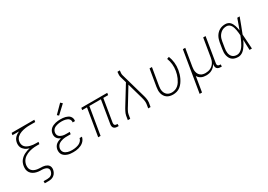

<svg xmlns="http://www.w3.org/2000/svg" viewBox="12 -1777 4177 2995"><g transform="rotate(-30 2100.0 -280.0)"><path d="M216 205V167H287Q305 167 323 162.5Q341 158 356 146.5Q371 135 380 118Q389 101 392 83Q395 67 390 52Q385 37 373.5 27Q362 17 347 11.5Q332 6 316.5 3Q301 0 284.5 0Q268 0 252 -0.5Q236 -1 220 -3Q204 -5 188.5 -9Q173 -13 158.5 -18.5Q144 -24 131 -32Q118 -40 106.5 -50Q95 -60 86.5 -72.5Q78 -85 72 -99.5Q66 -114 63.5 -129.5Q61 -145 62 -161.5Q63 -178 65 -194Q69 -219 78.5 -243Q88 -267 104.5 -287.5Q121 -308 142 -324.5Q163 -341 186.5 -353Q210 -365 234 -373Q258 -381 283 -386Q263 -392 244.5 -400Q226 -408 210 -420Q194 -432 181 -447.5Q168 -463 161 -481.5Q154 -500 152.5 -521.5Q151 -543 155 -564Q159 -586 168.5 -607Q178 -628 194.5 -645Q211 -662 231 -675Q251 -688 272 -697H154L161 -735H570L564 -697H467Q447 -697 427 -696Q407 -695 387 -692Q367 -689 347 -684.5Q327 -680 307.5 -673Q288 -666 269.5 -655.5Q251 -645 235 -630.5Q219 -616 209.5 -597Q200 -578 197 -558Q193 -532 199 -506.5Q205 -481 221.5 -462.5Q238 -444 261 -433Q284 -422 309 -415.5Q334 -409 360 -406.5Q386 -404 413 -404H454L448 -366H407Q384 -366 361 -364.5Q338 -363 315 -359Q292 -355 269 -348.5Q246 -342 224 -332Q202 -322 182 -308Q162 -294 146 -275Q130 -256 120.5 -234Q111 -212 107 -189Q104 -166 106.5 -143Q109 -120 120.5 -101.5Q132 -83 150 -70.5Q168 -58 189.5 -51Q211 -44 234 -41.5Q257 -39 280 -38H281Q300 -38 320 -36.5Q340 -35 358 -29.5Q376 -24 392.5 -14.5Q409 -5 420 10Q431 25 434.5 44.5Q438 64 435 83Q431 109 418.5 133Q406 157 385 174Q364 191 338 198Q312 205 287 205Z M847 8Q821 8 795.5 5.5Q770 3 746.5 -5Q723 -13 702 -26Q681 -39 667 -58.5Q653 -78 648.5 -103Q644 -128 648 -154Q652 -177 664 -199.5Q676 -222 696 -237.5Q716 -253 739 -262.5Q762 -272 785 -278Q766 -285 749 -297Q732 -309 720.5 -327Q709 -345 706 -366.5Q703 -388 707 -410Q710 -432 721.5 -453Q733 -474 751 -489Q769 -504 790.5 -513.5Q812 -523 834.5 -528.5Q857 -534 879 -536Q901 -538 923 -538Q946 -538 968.5 -536Q991 -534 1012 -528.5Q1033 -523 1052.5 -513.5Q1072 -504 1086 -488.5Q1100 -473 1107 -451.5Q1114 -430 1110 -408Q1110 -406 1109.5 -404Q1109 -402 1109 -400H1066Q1067 -402 1067 -403Q1067 -404 1068 -406Q1070 -423 1064.5 -438.5Q1059 -454 1047.5 -465Q1036 -476 1021 -482.5Q1006 -489 990 -493Q974 -497 957 -498.5Q940 -500 923 -500Q906 -500 888.5 -498.5Q871 -497 853.5 -493Q836 -489 818.5 -482.5Q801 -476 786 -465Q771 -454 761.5 -437.5Q752 -421 749 -404Q746 -386 749.5 -368.5Q753 -351 763.5 -338Q774 -325 789.5 -316.5Q805 -308 821.5 -303Q838 -298 856 -296.5Q874 -295 893 -295H954L948 -256H886Q867 -256 847.5 -255Q828 -254 808 -249.5Q788 -245 768.5 -237.5Q749 -230 732 -217.5Q715 -205 704.5 -186.5Q694 -168 690 -149Q687 -130 691.5 -110.5Q696 -91 707.5 -77Q719 -63 735.5 -54Q752 -45 770 -39.5Q788 -34 807.5 -32Q827 -30 847 -30Q866 -30 885 -32Q904 -34 923 -38Q942 -42 960.5 -49.5Q979 -57 995.5 -69.5Q1012 -82 1023.5 -99Q1035 -116 1038 -135H1081Q1076 -110 1063.5 -88Q1051 -66 1031.5 -49Q1012 -32 989 -21Q966 -10 942.5 -3.5Q919 3 895 5.5Q871 8 847 8ZM937 -598 910 -622 1052 -765 1084 -735Z M1640 8Q1622 8 1604.5 3Q1587 -2 1575.5 -14.5Q1564 -27 1561 -45Q1558 -63 1561 -81L1629 -492H1421L1339 0H1296L1378 -492H1291L1298 -530H1765L1759 -492H1672L1604 -81Q1603 -71 1604.5 -61Q1606 -51 1612 -43.5Q1618 -36 1627.5 -33Q1637 -30 1647 -30H1661V8Z M1830 0 1842 -74Q1845 -92 1852 -109.5Q1859 -127 1867.5 -144Q1876 -161 1885.5 -177.5Q1895 -194 1905 -210L2100 -527L2068 -639Q2062 -659 2062.5 -682Q2063 -705 2066 -728L2068 -735H2111L2109 -728Q2106 -708 2105 -687.5Q2104 -667 2109 -649L2234 -210Q2239 -194 2243 -177.5Q2247 -161 2249.5 -144Q2252 -127 2253.5 -109Q2255 -91 2252 -74L2239 0H2197L2209 -74Q2211 -88 2210.5 -103Q2210 -118 2208 -132Q2206 -146 2203 -160Q2200 -174 2196 -188V-189Q2195 -192 2194.5 -194.5Q2194 -197 2193 -200L2115 -475L1941 -190Q1932 -176 1923.5 -162Q1915 -148 1907.5 -133.5Q1900 -119 1893.5 -104Q1887 -89 1885 -74L1873 0Z M2643 8Q2614 8 2586.5 1Q2559 -6 2536.5 -21.5Q2514 -37 2499 -60.5Q2484 -84 2477 -111Q2470 -138 2470.5 -167Q2471 -196 2476 -226L2527 -530H2570L2518 -219Q2514 -196 2513.5 -173Q2513 -150 2517.5 -128.5Q2522 -107 2533 -88Q2544 -69 2561 -55.5Q2578 -42 2599.5 -36Q2621 -30 2644 -30Q2673 -30 2703 -40.5Q2733 -51 2757 -72Q2781 -93 2798 -120Q2815 -147 2827.5 -175Q2840 -203 2848.5 -232Q2857 -261 2862 -291Q2872 -351 2866 -409.5Q2860 -468 2839 -521L2878 -535Q2901 -477 2908 -413.5Q2915 -350 2904 -285Q2898 -250 2888 -216.5Q2878 -183 2862.5 -150.5Q2847 -118 2825.5 -88Q2804 -58 2775.5 -35Q2747 -12 2712 -2Q2677 8 2643 8Z M3005 205 3127 -530H3170L3118 -219Q3114 -196 3113.5 -172.5Q3113 -149 3118 -127Q3123 -105 3134.5 -86Q3146 -67 3163.5 -54Q3181 -41 3203.5 -35.5Q3226 -30 3249 -30Q3272 -30 3294.5 -34.5Q3317 -39 3338 -49Q3359 -59 3377 -75Q3395 -91 3407.5 -111Q3420 -131 3427.5 -153Q3435 -175 3438 -197L3493 -530H3536L3462 -81Q3460 -71 3461.5 -61Q3463 -51 3469 -43.5Q3475 -36 3484.5 -33Q3494 -30 3504 -30H3519V8H3498Q3480 8 3462.5 3Q3445 -2 3433.5 -14.5Q3422 -27 3419 -45Q3416 -63 3419 -81L3421 -95Q3408 -71 3388 -50.5Q3368 -30 3344 -16.5Q3320 -3 3293 2.5Q3266 8 3240 8Q3218 8 3195.5 4Q3173 0 3153.5 -9.5Q3134 -19 3118.5 -33.5Q3103 -48 3093 -67L3048 205Z M3817 8Q3788 8 3760.5 1Q3733 -6 3712 -22Q3691 -38 3678 -62Q3665 -86 3659 -113Q3653 -140 3654 -168.5Q3655 -197 3660 -226L3678 -336Q3683 -362 3691 -387.5Q3699 -413 3712.5 -436.5Q3726 -460 3746 -480Q3766 -500 3790 -513.5Q3814 -527 3840.5 -532.5Q3867 -538 3893 -538Q3916 -538 3938 -530Q3960 -522 3975.5 -506.5Q3991 -491 4001.5 -471Q4012 -451 4019.5 -429.5Q4027 -408 4031.5 -386Q4036 -364 4039 -341Q4057 -388 4073.5 -435.5Q4090 -483 4107 -530H4150Q4125 -463 4100 -395.5Q4075 -328 4048 -262Q4054 -196 4057 -130.5Q4060 -65 4065 0H4022Q4020 -46 4018.5 -93Q4017 -140 4016 -186Q4006 -164 3994.5 -142Q3983 -120 3969.5 -99.5Q3956 -79 3940.5 -59.5Q3925 -40 3905.5 -24.5Q3886 -9 3863 -0.5Q3840 8 3817 8ZM3817 -30Q3843 -30 3867.5 -43.5Q3892 -57 3910.5 -77.5Q3929 -98 3943 -121.5Q3957 -145 3969 -169Q3981 -193 3991.5 -218Q4002 -243 4012 -268Q4011 -292 4008 -316.5Q4005 -341 4001 -364.5Q3997 -388 3990 -411Q3983 -434 3971 -454Q3959 -474 3938.5 -487Q3918 -500 3893 -500Q3872 -500 3850 -495Q3828 -490 3809 -478Q3790 -466 3774 -449Q3758 -432 3747 -412.5Q3736 -393 3730 -372Q3724 -351 3720 -329L3702 -219Q3698 -197 3697 -174.5Q3696 -152 3699.5 -130.5Q3703 -109 3712 -90Q3721 -71 3736.5 -57Q3752 -43 3773 -36.5Q3794 -30 3817 -30Z"/></g></svg>

Font: Iosevka Curly XLtExObl
Style: Regular
Weight: 200
Width: 7
Italic angle: -9°
Monospace: yes
Designer: Belleve Invis
Foundry: Belleve Invis
Version: Version 11.0.1; ttfautohint (v1.8.3)